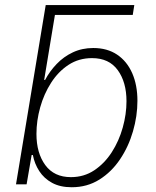

<svg xmlns="http://www.w3.org/2000/svg" viewBox="-20 -748 632 779"><path d="M182.1 -687.5 165.5 -727.5H524.9L518.6 -687.5ZM271 11.7Q224.1 11.7 191.4 -6.1Q158.7 -23.9 139.4 -53.7Q120.1 -83.5 113.3 -119.1H108.4L87.9 0H44.9L165.5 -727.5H209.5L159.2 -423.8H163.1Q181.6 -459 210 -488.5Q238.3 -518.1 275.6 -535.6Q313 -553.2 358.4 -553.2Q415 -553.2 455.1 -526.4Q495.1 -499.5 516.4 -451.2Q537.6 -402.8 537.6 -338.9Q537.6 -277.3 519.5 -215.1Q501.5 -152.8 467 -101.6Q432.6 -50.3 383.1 -19.3Q333.5 11.7 271 11.7ZM267.6 -29.3Q320.8 -29.3 362.5 -57.1Q404.3 -85 433.6 -130.6Q462.9 -176.3 478 -230.5Q493.2 -284.7 493.2 -337.4Q493.2 -414.6 457.8 -463.4Q422.4 -512.2 353.5 -512.2Q299.8 -512.2 258.1 -484.9Q216.3 -457.5 187.3 -412.1Q158.2 -366.7 143.1 -312.5Q127.9 -258.3 127.9 -204.6Q127.9 -127 163.8 -78.1Q199.7 -29.3 267.6 -29.3Z"/></svg>

Font: Inter ExtraLight
Style: Italic
Weight: 250
Italic angle: -9.3988°
Designer: Rasmus Andersson
Foundry: rsms
Version: Version 4.001;git-66647c0bb